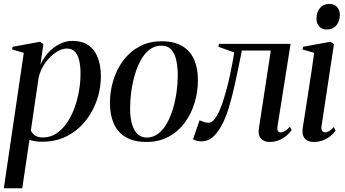

<svg xmlns="http://www.w3.org/2000/svg" viewBox="-29 -732 1804 1005"><path d="M-9 253.5 95.5 -455.5 34.5 -473 37 -487 181 -513.5 198 -500.5 182.5 -392.5Q199.5 -430.5 226 -458.8Q252.5 -487 284.8 -502.5Q317 -518 350.5 -518Q399.5 -518 432.5 -496Q465.5 -474 482.2 -432.2Q499 -390.5 499 -332.5Q499 -282.5 485.8 -233Q472.5 -183.5 446.8 -139.8Q421 -96 383.8 -62.2Q346.5 -28.5 298.5 -9.2Q250.5 10 192 10Q174.5 10 157.5 7.5Q140.5 5 125 0.5L87.5 253.5ZM132.5 -49Q139 -33.5 154.2 -23Q169.5 -12.5 195 -12.5Q234 -12.5 265.5 -33Q297 -53.5 320.8 -88.2Q344.5 -123 360.5 -166.2Q376.5 -209.5 384.5 -256Q392.5 -302.5 392.5 -346Q392.5 -388.5 385 -417.8Q377.5 -447 361.8 -462.5Q346 -478 321 -478Q294 -478 263.5 -457.8Q233 -437.5 208.5 -403.8Q184 -370 173.5 -328Z M817 -516Q881 -516 923.2 -491.8Q965.5 -467.5 986.2 -422Q1007 -376.5 1007 -312.5Q1007 -251.5 989.5 -193.5Q972 -135.5 937.8 -89.2Q903.5 -43 852.8 -16Q802 11 736.5 11Q671.5 11 629.2 -14Q587 -39 566.8 -84.8Q546.5 -130.5 546.5 -193Q546.5 -255 564.5 -313Q582.5 -371 617.5 -417Q652.5 -463 702.8 -489.5Q753 -516 817 -516ZM815 -493Q781 -493 754.5 -473Q728 -453 708.8 -418.5Q689.5 -384 677 -341.5Q664.5 -299 658.2 -253.2Q652 -207.5 652 -165Q652 -114.5 662.5 -80.2Q673 -46 692.5 -29Q712 -12 739 -12Q772.5 -12 799 -32.2Q825.5 -52.5 844.8 -86.8Q864 -121 876.5 -163.2Q889 -205.5 895.2 -250.5Q901.5 -295.5 901.5 -337.5Q901.5 -379 894.2 -414.2Q887 -449.5 868.5 -471.2Q850 -493 815 -493Z M1423.5 -70.5Q1421 -52 1426.2 -45.5Q1431.5 -39 1439.5 -39Q1449 -39 1461.5 -45.5Q1474 -52 1488 -68.5L1498 -51Q1486.5 -35.5 1469.8 -21.2Q1453 -7 1430.8 2Q1408.5 11 1381.5 11Q1352.5 11 1336.5 -7.2Q1320.5 -25.5 1326.5 -62L1388.5 -467.5H1237Q1219 -376 1202.5 -300.5Q1186 -225 1168.5 -167.8Q1151 -110.5 1129.5 -72.5Q1107 -33 1082.8 -12.5Q1058.5 8 1024.5 8Q1013 8 998.8 4.2Q984.5 0.5 981.5 -3L1015.5 -102.5Q1019 -101 1027 -97.8Q1035 -94.5 1044.5 -92Q1054 -89.5 1061.5 -89.5Q1080 -89.5 1095.2 -110Q1110.5 -130.5 1123 -160.5Q1135.5 -190.5 1144.5 -221.5Q1153.5 -252.5 1159.5 -274Q1168 -306.5 1175 -340Q1182 -373.5 1187.8 -403.8Q1193.5 -434 1197 -457.5L1114.5 -487L1117 -502.5H1492Z M1612 11Q1594.5 11 1580.2 4Q1566 -3 1559 -19Q1552 -35 1555.5 -62.5Q1557 -71 1561.5 -100Q1566 -129 1572.8 -171.8Q1579.5 -214.5 1587 -263.8Q1594.5 -313 1602.2 -362.8Q1610 -412.5 1615.5 -455.5L1555 -473L1557 -487L1701.5 -513.5L1719 -500.5L1654 -72Q1651 -53 1657.8 -46.2Q1664.5 -39.5 1673 -39.5Q1683.5 -39.5 1693.2 -45Q1703 -50.5 1718 -67L1727.5 -48.5Q1716.5 -32.5 1699.8 -19Q1683 -5.5 1661 2.8Q1639 11 1612 11ZM1681 -577.5Q1655.5 -577.5 1641.5 -594Q1627.5 -610.5 1627.5 -632.5Q1627.5 -668 1645.8 -689.8Q1664 -711.5 1694.5 -711.5Q1722.5 -711.5 1736.2 -694.5Q1750 -677.5 1750 -655.5Q1750 -621 1731.5 -599.2Q1713 -577.5 1681 -577.5Z"/></svg>

Font: Merriweather 144pt
Style: Italic
Weight: 400
Italic angle: -7.8°
Version: Version 2.101